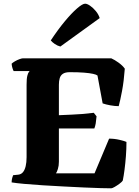

<svg xmlns="http://www.w3.org/2000/svg" viewBox="-20 -1020 752 1040"><path d="M582 0Q566 0 526.5 -1Q487 -2 434 -4.5Q381 -7 323 -10Q265 -13 209.5 -16.5Q154 -20 110.5 -24Q67 -28 43 -32Q43 -44 46 -55.5Q49 -67 51 -71L80 -74Q95 -76 104.5 -87.5Q114 -99 119 -119.5Q124 -140 124 -169V-561Q124 -594 128 -609.5Q132 -625 136.5 -630Q141 -635 140 -635H54Q51 -640 47.5 -651Q44 -662 43 -675Q49 -681 61 -688Q73 -695 85.5 -699.5Q98 -704 103 -704H583Q601 -696 622.5 -680.5Q644 -665 656 -648Q651 -580 641 -527Q631 -474 623 -445Q602 -445 577.5 -449.5Q553 -454 536 -460L508 -611Q502 -616 484 -620Q466 -624 435 -626.5Q404 -629 358 -629Q334 -629 321 -620.5Q308 -612 303.5 -596.5Q299 -581 299 -561V-396Q338 -398 367.5 -399Q397 -400 425.5 -402.5Q454 -405 488 -409L503 -390Q501 -366 498.5 -351.5Q496 -337 491 -324H299V-144Q299 -122 293.5 -104.5Q288 -87 283 -81H492L571 -269Q600 -269 627.5 -262.5Q655 -256 665 -251Q665 -213 662 -174Q659 -135 654.5 -100.5Q650 -66 645 -42Q641 -35 627.5 -25Q614 -15 601 -7.5Q588 0 582 0ZM307 -768Q291 -772 276.5 -782Q262 -792 255 -801Q294 -860 331 -904.5Q368 -949 397.5 -974.5Q427 -1000 441 -1000Q452 -1000 468 -989Q484 -978 499 -960Q514 -942 520 -922Z"/></svg>

Font: Texturina Medium 12pt Black
Style: Regular
Weight: 900
Version: Version 1.002